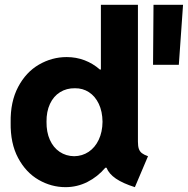

<svg xmlns="http://www.w3.org/2000/svg" viewBox="-20 -772 783 800"><path d="M423.8 -73.2H418.9Q386.7 -35.2 344 -13.7Q301.3 7.8 252.9 7.8Q193.8 7.8 140.9 -22.7Q87.9 -53.2 55.4 -114Q22.9 -174.8 24.4 -261.7Q22.9 -347.7 55.4 -409.4Q87.9 -471.2 142.1 -502.7Q196.3 -534.2 257.8 -534.2Q297.4 -534.2 332.5 -520.8Q367.7 -507.3 396 -482.4H400.4V-752H554.7V-181.6Q554.7 -162.6 558.6 -151.6Q562.5 -140.6 571.3 -133.8Q580.1 -127 596.7 -121.1L542 7.8Q492.2 -7.8 462.9 -27.8Q433.6 -47.9 423.8 -73.2ZM407.2 -264.6Q406.7 -307.6 391.6 -339.4Q376.5 -371.1 350.6 -387.9Q324.7 -404.8 292 -404.3Q257.3 -404.8 230.2 -387.9Q203.1 -371.1 188.2 -339.1Q173.3 -307.1 173.8 -264.6Q173.3 -221.7 187.7 -189.5Q202.1 -157.2 228.5 -139.4Q254.9 -121.6 289.1 -121.1Q322.8 -121.6 349.4 -139.4Q376 -157.2 391.4 -189.7Q406.7 -222.2 407.2 -264.6ZM619.6 -752H742.7L725.1 -502H617.7Z"/></svg>

Font: Reddit Sans Vanilla ExtraBold
Style: Regular
Weight: 800
Designer: Stephen Hutchings
Foundry: Reddit
Version: Version 1.013